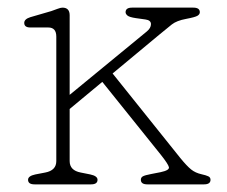

<svg xmlns="http://www.w3.org/2000/svg" viewBox="-20 -483 594 503"><path d="M70.5 0Q53.5 0 53.5 -12Q53.5 -22 72.5 -26L98.5 -31Q127.5 -36.5 127.5 -61V-387Q127.5 -411 106.5 -411H59.5Q43.5 -411 43.5 -423Q43.5 -433 59.5 -438L114.5 -454Q122 -456.5 130.5 -459.8Q139 -463 143.5 -463Q162.5 -463 162.5 -443V-234.5L364.5 -400.5Q375.5 -409.5 375.5 -419.8Q375.5 -430 361 -432L336 -435.5Q319 -438 314 -442.2Q309 -446.5 309 -451Q309 -463 326 -463H486.5Q503.5 -463 503.5 -451Q503.5 -445.5 497.5 -441.8Q491.5 -438 467.5 -433.5Q443 -429 430.2 -419Q417.5 -409 396.5 -391.5L275 -290.5L452 -69.5Q469.5 -48 480.8 -39Q492 -30 508 -26.5Q519.5 -24 525.5 -21.2Q531.5 -18.5 531.5 -12Q531.5 0 514.5 0H366Q349 0 349 -12Q349 -18 354.2 -21Q359.5 -24 375.5 -27L401 -32Q424.5 -37 422.5 -45.2Q420.5 -53.5 401 -78L248 -268.5L162.5 -197.5V-61Q162.5 -36.5 191.5 -31L216.5 -26Q235.5 -22 235.5 -12Q235.5 0 218.5 0Z"/></svg>

Font: Fraunces 9pt S100 Thin
Style: Regular
Weight: 100
Version: Version 1.000; ttfautohint (v1.8.3)